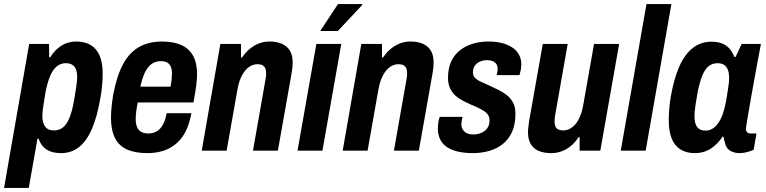

<svg xmlns="http://www.w3.org/2000/svg" viewBox="-48 -744 3783 948"><path d="M-28 184 96 -527H194L195 -461H200Q221 -496 253.5 -517.5Q286 -539 328 -539Q371 -539 400 -521.5Q429 -504 444 -469Q459 -434 459 -380Q459 -355 456.5 -324.5Q454 -294 447 -257Q431 -164 404.5 -104.5Q378 -45 340.5 -16.5Q303 12 254 12Q223 12 200.5 3.5Q178 -5 164 -21Q150 -37 143 -59H137L94 184ZM218 -100Q244 -100 262.5 -114.5Q281 -129 294 -160Q307 -191 316 -239Q323 -279 326.5 -302.5Q330 -326 331.5 -339.5Q333 -353 333 -363Q333 -386 327 -401.5Q321 -417 308.5 -424.5Q296 -432 276 -432Q251 -432 231.5 -415.5Q212 -399 199 -367.5Q186 -336 177 -290Q171 -252 167.5 -230.5Q164 -209 162.5 -196Q161 -183 161 -174Q161 -149 167.5 -132.5Q174 -116 186.5 -108Q199 -100 218 -100Z M679 12Q619 12 579 -6Q539 -24 519.5 -63Q500 -102 500 -162Q500 -188 503 -217Q506 -246 511 -277Q528 -367 558.5 -425Q589 -483 637 -511Q685 -539 753 -539Q809 -539 847.5 -521.5Q886 -504 905.5 -468.5Q925 -433 925 -378Q925 -355 921 -323Q917 -291 907 -238H632Q627 -213 624.5 -192.5Q622 -172 622 -157Q622 -133 628.5 -117Q635 -101 649 -93Q663 -85 685 -85Q702 -85 716.5 -91Q731 -97 742 -108.5Q753 -120 761.5 -139Q770 -158 775 -185H897Q888 -135 870 -98Q852 -61 824 -36.5Q796 -12 760 0Q724 12 679 12ZM645 -316H794Q798 -336 799.5 -352.5Q801 -369 801 -381Q801 -402 795 -415.5Q789 -429 777 -435.5Q765 -442 747 -442Q719 -442 699.5 -427.5Q680 -413 667 -385Q654 -357 645 -316Z M948 0 1040 -527H1142V-460H1147Q1164 -485 1185 -502.5Q1206 -520 1230.5 -529.5Q1255 -539 1283 -539Q1319 -539 1344.5 -527.5Q1370 -516 1383.5 -493.5Q1397 -471 1397 -436Q1397 -423 1395.5 -408.5Q1394 -394 1391 -378L1324 0H1201L1263 -352Q1265 -360 1265.5 -367.5Q1266 -375 1266 -383Q1266 -398 1261.5 -407.5Q1257 -417 1248 -422Q1239 -427 1224 -427Q1206 -427 1190 -418.5Q1174 -410 1161 -393.5Q1148 -377 1138.5 -353.5Q1129 -330 1124 -300L1071 0Z M1421 0 1514 -527H1637L1544 0ZM1533 -591 1621 -724H1740L1741 -720L1620 -591Z M1644 0 1736 -527H1838V-460H1843Q1860 -485 1881 -502.5Q1902 -520 1926.5 -529.5Q1951 -539 1979 -539Q2015 -539 2040.5 -527.5Q2066 -516 2079.5 -493.5Q2093 -471 2093 -436Q2093 -423 2091.5 -408.5Q2090 -394 2087 -378L2020 0H1897L1959 -352Q1961 -360 1961.5 -367.5Q1962 -375 1962 -383Q1962 -398 1957.5 -407.5Q1953 -417 1944 -422Q1935 -427 1920 -427Q1902 -427 1886 -418.5Q1870 -410 1857 -393.5Q1844 -377 1834.5 -353.5Q1825 -330 1820 -300L1767 0Z M2287 12Q2242 12 2209 3.5Q2176 -5 2155 -20.5Q2134 -36 2124 -58.5Q2114 -81 2114 -108Q2114 -123 2116 -137.5Q2118 -152 2123 -167H2236Q2233 -156 2231.5 -147.5Q2230 -139 2230 -131Q2230 -115 2237.5 -103.5Q2245 -92 2258 -86Q2271 -80 2290 -80Q2305 -80 2319.5 -84.5Q2334 -89 2345 -97.5Q2356 -106 2362.5 -119Q2369 -132 2369 -150Q2369 -166 2361 -177.5Q2353 -189 2340 -197Q2327 -205 2310.5 -213Q2294 -221 2276 -228Q2256 -237 2236 -247.5Q2216 -258 2200 -272.5Q2184 -287 2174 -308.5Q2164 -330 2164 -359Q2164 -407 2180 -441Q2196 -475 2224 -496.5Q2252 -518 2287.5 -528.5Q2323 -539 2364 -539Q2400 -539 2430 -531.5Q2460 -524 2481.5 -509.5Q2503 -495 2514.5 -474Q2526 -453 2526 -426Q2526 -412 2523 -397.5Q2520 -383 2517 -373H2404Q2408 -388 2408.5 -394.5Q2409 -401 2409 -405Q2409 -419 2402.5 -428Q2396 -437 2384.5 -442Q2373 -447 2357 -447Q2341 -447 2328 -442.5Q2315 -438 2305.5 -430Q2296 -422 2291.5 -411Q2287 -400 2287 -387Q2287 -370 2298 -359Q2309 -348 2327.5 -340Q2346 -332 2367 -322Q2389 -312 2411.5 -301Q2434 -290 2453.5 -275Q2473 -260 2485 -237.5Q2497 -215 2497 -182Q2497 -129 2480 -92Q2463 -55 2433.5 -32Q2404 -9 2366 1.5Q2328 12 2287 12Z M2674 12Q2637 12 2611.5 1Q2586 -10 2572.5 -33Q2559 -56 2559 -91Q2559 -104 2561 -118.5Q2563 -133 2565 -149L2632 -527H2755L2693 -175Q2692 -167 2691 -159.5Q2690 -152 2690 -144Q2690 -130 2694.5 -119.5Q2699 -109 2709 -104.5Q2719 -100 2733 -100Q2750 -100 2766 -108.5Q2782 -117 2795 -133Q2808 -149 2817.5 -173Q2827 -197 2832 -227L2885 -527H3009L2916 0H2814V-67H2809Q2793 -42 2771.5 -24Q2750 -6 2725.5 3Q2701 12 2674 12Z M3017 0 3144 -724H3267L3140 0Z M3382 12Q3341 12 3312 -6Q3283 -24 3268.5 -60Q3254 -96 3254 -150Q3254 -177 3256.5 -207.5Q3259 -238 3265 -272Q3280 -357 3306.5 -416.5Q3333 -476 3372.5 -507Q3412 -538 3464 -538Q3496 -538 3518 -529Q3540 -520 3554.5 -503Q3569 -486 3578 -463H3584L3614 -527H3709L3684 -393Q3679 -365 3672.5 -329.5Q3666 -294 3659.5 -257Q3653 -220 3647.5 -188Q3642 -156 3638.5 -134.5Q3635 -113 3635 -109Q3635 -97 3641 -91Q3647 -85 3658 -85H3687L3673 -4Q3659 2 3640.5 7Q3622 12 3604 12Q3576 12 3556 -0.5Q3536 -13 3531 -42Q3528 -48 3527 -54.5Q3526 -61 3525 -68L3520 -70Q3498 -35 3463.5 -11.5Q3429 12 3382 12ZM3436 -99Q3454 -99 3469.5 -108.5Q3485 -118 3498 -136Q3511 -154 3520.5 -181Q3530 -208 3537 -244Q3543 -282 3546.5 -303.5Q3550 -325 3551 -337.5Q3552 -350 3552 -359Q3552 -383 3546 -399Q3540 -415 3527.5 -423.5Q3515 -432 3495 -432Q3469 -432 3450.5 -417Q3432 -402 3419.5 -370.5Q3407 -339 3397 -291Q3390 -252 3386.5 -229Q3383 -206 3382 -192.5Q3381 -179 3381 -170Q3381 -134 3394.5 -116.5Q3408 -99 3436 -99Z"/></svg>

Font: Archivo Condensed
Style: Bold Italic
Weight: 700
Width: 3
Italic angle: -10°
Designer: Hector Gatti
Foundry: Omnibus-Type
Version: Version 2.001